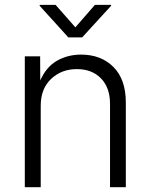

<svg xmlns="http://www.w3.org/2000/svg" viewBox="-20 -781 628 801"><path d="M149.9 -340.3V0H83.5V-545.9H147.5L147.9 -445.3Q172.9 -502 217.8 -527.6Q262.7 -553.2 318.4 -553.2Q401.4 -553.2 453.1 -501.7Q504.9 -450.2 504.9 -353V0H439V-348.1Q439 -415 401.4 -453.9Q363.8 -492.7 300.8 -492.7Q236.3 -492.7 193.1 -451.7Q149.9 -410.6 149.9 -340.3ZM211.9 -760.7 294.4 -667 376 -760.7H443.4V-756.8L322.8 -625H265.1L145.5 -756.8V-760.7Z"/></svg>

Font: Inter Light
Style: Regular
Weight: 300
Designer: Rasmus Andersson
Foundry: rsms
Version: Version 4.000;git-a52131595